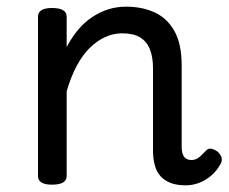

<svg xmlns="http://www.w3.org/2000/svg" viewBox="-20 -539 686 576"><path d="M537 17Q511 17 492.5 10Q474 3 462 -10Q450 -23 444.5 -43Q439 -63 439 -88V-334Q439 -368 429.5 -391.5Q420 -415 400 -427Q380 -439 346 -439Q321 -439 297 -428.5Q273 -418 251 -397Q229 -376 211 -343Q193 -310 180 -265V-11Q180 2 169 8.5Q158 15 136 15Q115 15 104.5 8.5Q94 2 94 -11V-489Q94 -502 104.5 -508.5Q115 -515 136 -515Q158 -515 169 -508.5Q180 -502 180 -489V-398Q196 -428 215.5 -451Q235 -474 258.5 -489Q282 -504 306.5 -511.5Q331 -519 358 -519Q407 -519 444.5 -501.5Q482 -484 503.5 -445.5Q525 -407 525 -343V-99Q525 -85 528.5 -76Q532 -67 538.5 -63Q545 -59 554 -59Q563 -59 570 -62.5Q577 -66 584 -73Q591 -80 599 -88Q606 -95 615.5 -92.5Q625 -90 634 -83Q643 -74 645 -64.5Q647 -55 641 -46Q630 -26 613.5 -12Q597 2 577.5 9.5Q558 17 537 17Z"/></svg>

Font: Playwrite GB J
Style: Regular
Weight: 400
Designer: Veronika Burian, José Scaglione
Foundry: TypeTogether
Version: Version 1.002